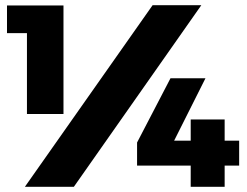

<svg xmlns="http://www.w3.org/2000/svg" viewBox="-20 -721 952 741"><path d="M569 -701 76 0H265L757 -701ZM7 -700V-593H84V-281H225V-700ZM638 -419 509 -171V-82H716V0H847V-82H903V-178H847V-260H716V-178H652L773 -419Z"/></svg>

Font: Montserrat ExtraBold
Style: Regular
Weight: 800
Designer: Julieta Ulanovsky
Foundry: Julieta Ulanovsky
Version: Version 4.000